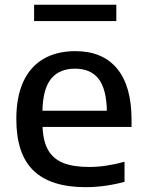

<svg xmlns="http://www.w3.org/2000/svg" viewBox="-20 -764 604 794"><path d="M524 -239H156Q158.5 -179.5 179.2 -143.2Q200 -107 241.5 -90.2Q283 -73.5 349 -73.5Q416 -73.5 495 -95V-12Q412.5 10 334.5 10Q190 10 118.8 -58.2Q47.5 -126.5 47.5 -272Q47.5 -363 76.2 -425.8Q105 -488.5 159.8 -520.5Q214.5 -552.5 291.5 -552.5Q404.5 -552.5 464.2 -480.2Q524 -408 524 -269ZM155.5 -306H422Q420 -397 387.2 -438.5Q354.5 -480 290.5 -480Q225.5 -480 191.5 -438.5Q157.5 -397 155.5 -306ZM121 -677V-744.5H461V-677Z"/></svg>

Font: Encode Sans Semi Expanded Medium
Style: Regular
Weight: 500
Width: 6
Designer: Multiple Designers
Foundry: Impallari Type
Version: Version 2.000